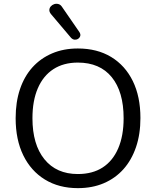

<svg xmlns="http://www.w3.org/2000/svg" viewBox="-20 -965 807 994"><path d="M383 9Q285 9 212.5 -35.5Q140 -80 100.5 -161Q61 -242 61 -353Q61 -437 83.5 -503.5Q106 -570 148 -616.5Q190 -663 249.5 -688.5Q309 -714 383 -714Q483 -714 555.5 -670Q628 -626 667.5 -545.5Q707 -465 707 -354Q707 -270 684 -203Q661 -136 619 -89Q577 -42 517.5 -16.5Q458 9 383 9ZM383 -64Q459 -64 511.5 -98Q564 -132 592 -197Q620 -262 620 -353Q620 -490 558.5 -565.5Q497 -641 383 -641Q309 -641 256.5 -607Q204 -573 176 -508.5Q148 -444 148 -353Q148 -217 210 -140.5Q272 -64 383 -64ZM348 -769 244 -892Q235 -903 235.5 -913.5Q236 -924 243 -932Q250 -940 260.5 -943.5Q271 -947 282.5 -944Q294 -941 302 -928L391 -799Q398 -788 395.5 -779Q393 -770 385 -764.5Q377 -759 367 -759.5Q357 -760 348 -769Z"/></svg>

Font: Nunito ExtraLight
Style: Regular
Weight: 400
Version: Version 3.602